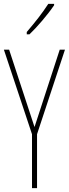

<svg xmlns="http://www.w3.org/2000/svg" viewBox="-20 -970 355 990"><path d="M259 -943V-950H229C195 -898 163 -858 118 -805V-793H132C171 -830 226 -894 259 -943ZM158 -315 27 -714H0L145 -278V0H171V-278L315 -714H288Z"/></svg>

Font: Noto Sans Arabic ExtCond Thin
Style: Regular
Weight: 100
Width: 2
Designer: Monotype Design Team, Nadine Chahine, Nizar Qandah and Khaled Hosny
Foundry: Monotype Imaging Inc.
Version: Version 2.012